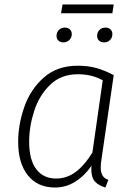

<svg xmlns="http://www.w3.org/2000/svg" viewBox="-20 -825 596 856"><path d="M487 -490 432 -112Q429 -93 429 -78Q429 -57 436.5 -43.5Q444 -30 463 -23L450 11Q419 2 403 -16Q387 -34 387 -71L388 -86Q357 -41 315.5 -15Q274 11 225 11Q148 11 104.5 -43Q61 -97 61 -192Q61 -270 88.5 -348.5Q116 -427 175.5 -479.5Q235 -532 326 -532Q374 -532 410.5 -521.5Q447 -511 487 -490ZM110 -193Q110 -113 141.5 -71Q173 -29 230 -29Q278 -29 317.5 -58.5Q357 -88 392 -145L438 -467Q390 -494 327 -494Q252 -494 203.5 -447Q155 -400 132.5 -330.5Q110 -261 110 -193ZM232 -665Q232 -681 242.5 -691.5Q253 -702 269 -702Q283 -702 291.5 -694Q300 -686 300 -673Q300 -657 289 -646.5Q278 -636 262 -636Q249 -636 240.5 -644Q232 -652 232 -665ZM413 -665Q413 -681 423.5 -691.5Q434 -702 450 -702Q464 -702 472.5 -694Q481 -686 481 -673Q481 -657 470.5 -646.5Q460 -636 444 -636Q430 -636 421.5 -644Q413 -652 413 -665ZM481 -766H252L259 -805H487Z"/></svg>

Font: Fira Sans ExtraLight
Style: Italic
Weight: 275
Italic angle: -8°
Designer: Carrois Corporate & Edenspiekermann AG
Foundry: Carrois Corporate GbR & Edenspiekermann AG
Version: Version 4.203